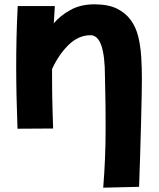

<svg xmlns="http://www.w3.org/2000/svg" viewBox="-20 -572 737 889"><path d="M466 -217Q466 -409 399 -409Q344 -409 298 -364.5Q252 -320 221 -252V-234Q221 -190 221.5 -143Q222 -96 223.5 -53.5Q225 -11 226 23L61 24Q58 -60 56.5 -128.5Q55 -197 55 -263Q55 -330 56.5 -397.5Q58 -465 62 -544H234Q231 -501 229 -464Q258 -499 305.5 -525.5Q353 -552 417 -552Q481 -552 521.5 -532Q562 -512 586 -478.5Q610 -445 620.5 -401Q631 -357 634 -307Q637 -257 637 -207Q637 -152 633 1.5Q629 155 624 293L458 297Q469 157 469 29Q469 -99 467.5 -141Q466 -183 466 -217Z"/></svg>

Font: KN Bobohei
Style: Bold
Weight: 700
Designer: Kingnam Type Foundry
Version: Version 1.710;March 18, 2023